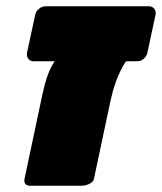

<svg xmlns="http://www.w3.org/2000/svg" viewBox="-20 -591 516 611"><path d="M75 0Q65 0 60.5 -6Q56 -12 58 -22L114 -286Q128 -354 149 -388.5Q170 -423 207 -423H420Q395 -423 370.5 -379Q346 -335 332 -272L279 -22Q277 -12 264.5 -6Q252 0 242 0ZM87 -396Q76 -396 70 -404Q64 -412 66 -423L92 -544Q94 -555 104 -563Q114 -571 125 -571H454Q465 -571 471 -563Q477 -555 475 -544L449 -423Q447 -413 438 -404.5Q429 -396 416 -396Z"/></svg>

Font: Rubik Black
Style: Italic
Weight: 900
Italic angle: -12°
Designer: Hubert and Fischer
Foundry: Hubert and Fischer
Version: Version 2.300;gftools[0.9.30]